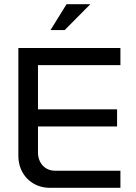

<svg xmlns="http://www.w3.org/2000/svg" viewBox="-20 -900 651 920"><path d="M68 -670V-153C68 -65 132 0 219 0H557V-82H243C196 -82 162 -119 162 -169V-294H541V-376H162V-588H557V-670ZM222 -756H290L413 -880H299Z"/></svg>

Font: LT Wave Alt
Style: Regular
Weight: 400
Designer: Daniel Lyons
Version: Version 2.5 (Glyphs App)